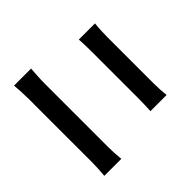

<svg xmlns="http://www.w3.org/2000/svg" viewBox="-109 -967 1218 1218"><g transform="rotate(45 500.0 -358.0)"><path d="M169.8 -679.2Q196.9 -675.8 229.3 -674.4Q261.7 -673 287.1 -673Q308.2 -673 343.2 -673Q378.1 -673 419.8 -673Q461.5 -673 505.4 -673Q549.3 -673 588.7 -673Q628.2 -673 657.9 -673Q687.6 -673 701.2 -673Q731.4 -673 761.1 -674.8Q790.8 -676.6 812.2 -679.2V-534.2Q790.8 -535.4 759.1 -536.6Q727.3 -537.7 701.2 -537.7Q687.9 -537.7 656.6 -537.7Q625.3 -537.7 583.1 -537.7Q540.9 -537.7 495.4 -537.7Q449.8 -537.7 407.7 -537.7Q365.6 -537.7 333.8 -537.7Q302 -537.7 287.8 -537.7Q259.4 -537.7 227.3 -536.8Q195.3 -536 169.8 -534.2ZM85.7 -189.9Q115.5 -188.1 148.5 -185.8Q181.4 -183.5 211.1 -183.5Q224.4 -183.5 259 -183.5Q293.5 -183.5 341.5 -183.5Q389.4 -183.5 444.1 -183.5Q498.9 -183.5 553.3 -183.5Q607.6 -183.5 655.5 -183.5Q703.3 -183.5 737.5 -183.5Q771.8 -183.5 785.2 -183.5Q810.6 -183.5 840.1 -185.3Q869.6 -187.1 895.4 -189.9V-37Q868.8 -39.8 837.9 -41.4Q807.1 -43.1 785.2 -43.1Q771.8 -43.1 737.5 -43.1Q703.3 -43.1 655.5 -43.1Q607.6 -43.1 553.3 -43.1Q498.9 -43.1 444.1 -43.1Q389.4 -43.1 341.5 -43.1Q293.5 -43.1 259 -43.1Q224.4 -43.1 211.1 -43.1Q181.4 -43.1 147.7 -41.3Q114 -39.5 85.7 -37Z"/></g></svg>

Font: Noto Sans TC
Style: Regular
Weight: 100
Designer: Ryoko NISHIZUKA 西塚涼子 (kana, bopomofo & ideographs); Paul D. Hunt (Latin, Greek & Cyrillic); Sandoll Communications 산돌커뮤니
Foundry: Adobe
Version: Version 2.004;hotconv 1.0.118;makeotfexe 2.5.65603